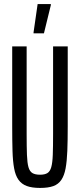

<svg xmlns="http://www.w3.org/2000/svg" viewBox="-20 -916 392 944"><path d="M177 8Q137 8 111.5 -1.5Q86 -11 71 -32Q56 -53 49.5 -88Q43 -123 41.5 -174Q40 -225 40 -295V-688H111V-258Q111 -194 112.5 -154.5Q114 -115 120 -94Q126 -73 139.5 -65Q153 -57 177 -57Q200 -57 213 -65Q226 -73 232 -94Q238 -115 239.5 -154.5Q241 -194 241 -258V-688H313V-295Q313 -225 311 -174Q309 -123 302.5 -88Q296 -53 281.5 -31.5Q267 -10 242 -1Q217 8 177 8ZM145 -752V-757L165 -896H230V-891L196 -752Z"/></svg>

Font: Saira UltraCondensed Medium
Style: Regular
Weight: 500
Width: 1
Designer: Hector Gatti with collaboration of the Omnibus-Type team
Foundry: Omnibus-Type
Version: Version 1.101